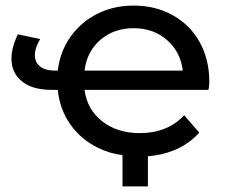

<svg xmlns="http://www.w3.org/2000/svg" viewBox="-20 -555 811 688"><path d="M510 113H419V1Q373 -5 334 -24Q271 -54 232.5 -108.5Q194 -163 187 -233H165Q96 -233 58.5 -263.5Q21 -294 21 -345Q21 -384 44 -432L124 -415Q105 -384 105 -357Q105 -332 123.5 -317Q142 -302 177 -302H187Q195 -370 232.5 -423Q270 -476 328.5 -505.5Q387 -535 459 -535Q537 -535 599 -500.5Q661 -466 695.5 -404Q730 -342 730 -262Q730 -247 727 -233H283Q292 -163 346 -120.5Q400 -78 481 -78Q580 -78 640 -142L694 -80Q657 -38 602 -16Q560 1 510 5ZM283 -302H635Q627 -369 578.5 -411.5Q530 -454 459 -454Q388 -454 339.5 -412Q291 -370 283 -302Z"/></svg>

Font: CMG Sans Medium
Style: Regular
Weight: 500
Designer: Julieta Ulanovsky
Foundry: Julieta Ulanovsky
Version: Version 7.200